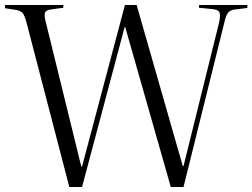

<svg xmlns="http://www.w3.org/2000/svg" viewBox="-23 -750 1012 770"><path d="M255 0 83 -661Q77 -685 68.5 -696.5Q60 -708 36 -711L-3 -717V-730H231V-719L181 -712Q163 -710 158 -700.5Q153 -691 160 -664L303 -82H306L478 -730H525L710 -84H713L856 -661Q860 -680 858.5 -695Q857 -710 833 -713L775 -719V-730H969V-718L919 -712Q901 -710 892 -699.5Q883 -689 877 -661L713 0H662L479 -642H477L306 0Z"/></svg>

Font: Literata 72pt Light
Style: Regular
Weight: 300
Designer: Latin by Veronika Burian and Jose Scaglione. Greek by Irene Vlachou. Cyrillic by Vera Evstafieva.
Foundry: TypeTogether
Version: Version 3.002